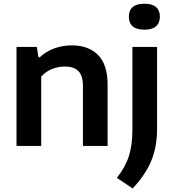

<svg xmlns="http://www.w3.org/2000/svg" viewBox="-20 -804 956 1058"><path d="M71 -545.5H183L192 -488.5H199Q233 -520 278.5 -537Q324 -554 375.5 -554Q467.5 -554 520.2 -501.2Q573 -448.5 573 -336V0H437V-329Q437 -387.5 411.8 -412.5Q386.5 -437.5 337.5 -437.5Q301 -437.5 266 -423.5Q231 -409.5 207 -381.5V0H71ZM624 176Q670.5 117.5 690 56.8Q709.5 -4 709.5 -87V-545.5H845.5V-92.5Q845.5 3.5 814.2 80.5Q783 157.5 711 234.5ZM690 -712Q690 -746.5 711.2 -765Q732.5 -783.5 775.5 -783.5Q818.5 -783.5 839.8 -765Q861 -746.5 861 -712Q861 -677.5 839.8 -659Q818.5 -640.5 775.5 -640.5Q732.5 -640.5 711.2 -659Q690 -677.5 690 -712Z"/></svg>

Font: Encode Sans Semi Expanded SmBd
Style: Regular
Weight: 600
Width: 6
Designer: Multiple Designers
Foundry: Impallari Type
Version: Version 2.000